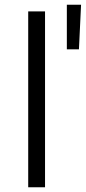

<svg xmlns="http://www.w3.org/2000/svg" viewBox="-20 -790 362 810"><path d="M99 0V-742H170V0ZM262 -582V-770H322L313 -582Z"/></svg>

Font: MOST Montserrat
Style: Regular
Weight: 400
Designer: Julieta Ulanovsky
Foundry: Julieta Ulanovsky
Version: Version 8.000;March 11, 2024;FontCreator 15.0.0.2926 64-bit